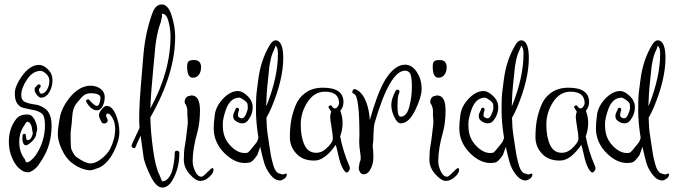

<svg xmlns="http://www.w3.org/2000/svg" viewBox="-20 -750 3042 867"><path d="M81 -120 82 -138Q82 -143 86 -145Q90 -147 93.5 -145Q97 -143 97 -138Q97 -116 107 -117Q119 -119 126 -139Q128 -145 128 -150L125 -164Q125 -176 119 -188Q113 -200 103 -200Q98 -200 90 -184Q67 -153 67 -108Q67 -63 92 -31Q93 -30 94 -26Q96 -17 101 -17Q117 -17 142 -50Q183 -112 183 -184Q183 -215 175.5 -229Q168 -243 141 -251Q134 -253 110 -257.5Q86 -262 76.5 -266Q67 -270 57 -284Q47 -298 47 -329Q47 -360 76 -402Q114 -457 156 -457Q176 -457 196.5 -437Q217 -417 217 -387.5Q217 -358 202.5 -333.5Q188 -309 166 -309Q156 -309 146.5 -321.5Q137 -334 136.5 -341.5Q136 -349 137.5 -352.5Q139 -356 143.5 -360Q148 -364 150.5 -367Q153 -370 157.5 -369Q162 -368 163.5 -364.5Q165 -361 162 -357L164 -358Q156 -350 156 -344.5Q156 -339 159 -333Q162 -327 166 -327Q182 -327 192.5 -345.5Q203 -364 203 -384Q203 -404 188 -417Q173 -430 164 -430Q128 -430 102 -391Q76 -352 76 -321Q76 -297 94 -289Q108 -283 126 -280Q144 -277 150 -276Q185 -265 199 -243Q213 -221 213 -184Q213 -97 171 -31Q152 -1 148 3Q123 28 106.5 28Q90 28 75.5 17.5Q61 7 54 -3Q20 -50 20 -110Q20 -170 52 -211Q67 -233 103 -233Q104 -233 105 -233Q124 -233 136 -210Q148 -187 148 -164L144 -150Q144 -130 125 -112Q106 -94 97 -94Q84 -94 81 -120Z M461 -272Q486 -272 502.5 -233Q519 -194 519 -154Q519 -114 493 -63.5Q467 -13 430 6Q398 19 387 19Q346 17 304 -15Q277 -36 259 -75.5Q241 -115 241 -143Q241 -171 250.5 -220.5Q260 -270 303 -319Q344 -363 389 -363Q416 -363 434.5 -348.5Q453 -334 453 -312Q453 -290 443.5 -271Q434 -252 419 -252Q418 -252 417 -252Q392 -252 370 -289Q367 -293 369.5 -297Q372 -301 376.5 -301.5Q381 -302 384 -298Q388 -292 399.5 -282Q411 -272 418 -272Q430 -272 434 -307Q434 -329 389 -329Q380 -329 374.5 -327Q369 -325 366 -324Q363 -323 359.5 -320Q356 -317 354 -315.5Q352 -314 348.5 -310.5Q345 -307 344 -305Q339 -299 328.5 -287Q318 -275 312.5 -259Q307 -243 305.5 -216.5Q304 -190 301.5 -174Q299 -158 299 -152V-120Q299 -83 303 -74Q307 -65 310 -60Q316 -48 325 -41Q366 -12 388.5 -12Q411 -12 437.5 -32.5Q464 -53 477 -77Q500 -123 500 -166.5Q500 -210 475 -234Q461 -243 459 -228Q459 -225 464 -214.5Q469 -204 463.5 -198Q458 -192 449.5 -192.5Q441 -193 438.5 -198.5Q436 -204 431.5 -213Q427 -222 427 -231Q427 -240 439 -256Q452 -272 461 -272Z M610 -172Q605 -230 616 -363.5Q627 -497 628 -506Q637 -607 669 -693Q683 -730 711 -730Q740 -729 755.5 -678.5Q771 -628 771 -584Q771 -416 659 -220Q660 -157 671 -76Q682 5 700 40Q707 58 708.5 60Q710 62 710.5 64Q711 66 711 67.5Q711 69 712 69Q728 69 740.5 54Q753 39 759 16Q769 -28 769 -60Q769 -66 774 -68.5Q779 -71 784 -68.5Q789 -66 790 -60Q790 11 758 65Q739 97 712.5 97Q686 97 661 47Q636 -3 629 -36Q618 -113 615 -137Q601 -109 592 -86Q590 -81 585 -81Q580 -81 577 -84.5Q574 -88 574 -92.5Q574 -97 610 -172ZM711 -686 712 -676Q710 -670 707.5 -657.5Q705 -645 703 -641Q684 -590 678 -503Q676 -478 671 -428Q661 -325 659 -259L661 -264Q750 -428 750 -587Q750 -618 741 -653Q732 -688 712 -688Q711 -687 711 -686Z M888 -446Q888 -426 878 -412.5Q868 -399 851 -399Q825 -399 825 -449Q825 -467 831.5 -473Q838 -479 856 -479Q888 -479 888 -446ZM944 18Q944 32 924.5 49.5Q905 67 884.5 67Q864 67 837 37Q810 7 810 -29Q810 -65 815 -93.5Q820 -122 822.5 -147Q825 -172 827 -184Q829 -196 827.5 -211.5Q826 -227 826 -232Q826 -237 826 -249.5Q826 -262 820 -276Q810 -286 816 -301.5Q822 -317 838 -317Q839 -317 839 -318V-319Q842 -319 845 -319Q883 -319 883 -252Q883 -198 872 -156Q850 -79 850 -22Q850 0 861.5 24Q873 48 890 48Q897 48 915.5 28.5Q934 9 939 9Q944 9 944 17Z M1244 34 1256 38Q1258 38 1265 36Q1275 31 1275 37Q1275 50 1263 57.5Q1251 65 1246 65Q1221 65 1201 39Q1181 13 1173 -14Q1165 -41 1155 -87Q1143 -52 1142 -50Q1141 -48 1133 -38Q1118 -18 1106.5 -16Q1095 -14 1085 -14Q1041 -14 998 -54Q945 -104 945 -171Q945 -195 950 -232Q955 -269 985 -302Q1019 -339 1055 -339Q1073 -339 1095 -319Q1121 -296 1121 -265Q1121 -234 1101 -208Q1093 -196 1079.5 -193.5Q1066 -191 1051 -199.5Q1036 -208 1034 -217.5Q1032 -227 1033.5 -233Q1035 -239 1039 -246.5Q1043 -254 1044 -259Q1046 -263 1050.5 -263.5Q1055 -264 1057.5 -260.5Q1060 -257 1059 -252Q1053 -237 1055 -225Q1056 -222 1063 -218Q1080 -210 1089.5 -231.5Q1099 -253 1099 -262Q1099 -271 1098 -279Q1097 -287 1082 -298Q1067 -309 1061 -309Q1018 -309 999 -252Q986 -213 986 -191Q986 -169 988 -158Q994 -118 1024 -88.5Q1054 -59 1085 -59Q1091 -59 1096 -60Q1101 -61 1109.5 -71Q1118 -81 1127 -92.5Q1136 -104 1139 -107.5Q1142 -111 1147 -127Q1136 -198 1136 -245.5Q1136 -293 1137 -311Q1138 -329 1141.5 -354Q1145 -379 1146 -389Q1157 -479 1199 -548Q1211 -568 1225 -568Q1226 -568 1227 -568Q1259 -563 1259 -488Q1259 -392 1207 -267Q1198 -245 1183 -218Q1184 -173 1189 -141Q1194 -109 1197 -87.5Q1200 -66 1203 -49.5Q1206 -33 1212 -12Q1223 32 1244 34ZM1186 -279Q1235 -404 1235 -507Q1235 -537 1224 -543Q1223 -543 1223 -542Q1223 -537 1221 -533Q1219 -529 1216 -522Q1213 -515 1209.5 -506.5Q1206 -498 1202 -480Q1198 -462 1196.5 -451Q1195 -440 1193 -416.5Q1191 -393 1187.5 -365Q1184 -337 1182 -271Z M1438 -354Q1531 -354 1531 -289Q1531 -266 1516 -249H1517Q1527 -223 1527 -194Q1527 -165 1516 -134Q1529 -66 1558 1Q1560 5 1560 10.5Q1560 16 1555 22.5Q1550 29 1546 29Q1538 29 1527 8.5Q1516 -12 1508 -48.5Q1500 -85 1496 -96Q1447 -25 1400 -25Q1398 -25 1397 -25Q1347 -25 1318 -56.5Q1289 -88 1289 -130Q1289 -172 1294.5 -204Q1300 -236 1314 -272Q1328 -308 1358 -330Q1390 -354 1438 -354ZM1511 -284Q1511 -336 1447 -336Q1399 -336 1368.5 -289Q1338 -242 1338 -187.5Q1338 -133 1354.5 -96.5Q1371 -60 1408 -60Q1432 -60 1452 -78Q1483 -106 1483 -124Q1483 -142 1477 -176Q1471 -210 1471 -222.5Q1471 -235 1476 -245Q1468 -259 1464.5 -263.5Q1461 -268 1467.5 -272.5Q1474 -277 1479 -271H1478Q1485 -261 1492 -260Q1496 -262 1499 -262Q1511 -274 1511 -284Z M1602 -109 1603 -141Q1603 -317 1579 -326Q1571 -328 1571 -334.5Q1571 -341 1575 -345Q1579 -349 1585 -347Q1603 -341 1619 -318Q1645 -278 1650 -208Q1682 -323 1716 -384Q1760 -458 1810 -458Q1842 -457 1863 -423.5Q1884 -390 1884 -351Q1884 -312 1855 -252.5Q1826 -193 1790 -193Q1774 -193 1760.5 -221.5Q1747 -250 1747 -276.5Q1747 -303 1766 -339Q1769 -345 1774.5 -345Q1780 -345 1783 -340.5Q1786 -336 1780.5 -325Q1775 -314 1775 -268.5Q1775 -223 1789 -223Q1816 -223 1828 -267Q1840 -311 1840 -359.5Q1840 -408 1830 -421Q1822 -431 1809 -431Q1741 -431 1672 -196Q1667 -177 1666.5 -142.5Q1666 -108 1663 -92Q1666 -67 1666 -40Q1666 -13 1656 8Q1643 37 1622 37Q1612 37 1606 27.5Q1600 18 1600 8L1604 -17Q1612 -29 1607 -57Q1602 -89 1602 -109Z M1997 -446Q1997 -426 1987 -412.5Q1977 -399 1960 -399Q1934 -399 1934 -449Q1934 -467 1940.5 -473Q1947 -479 1965 -479Q1997 -479 1997 -446ZM2053 18Q2053 32 2033.5 49.5Q2014 67 1993.5 67Q1973 67 1946 37Q1919 7 1919 -29Q1919 -65 1924 -93.5Q1929 -122 1931.5 -147Q1934 -172 1936 -184Q1938 -196 1936.5 -211.5Q1935 -227 1935 -232Q1935 -237 1935 -249.5Q1935 -262 1929 -276Q1919 -286 1925 -301.5Q1931 -317 1947 -317Q1948 -317 1948 -318V-319Q1951 -319 1954 -319Q1992 -319 1992 -252Q1992 -198 1981 -156Q1959 -79 1959 -22Q1959 0 1970.5 24Q1982 48 1999 48Q2006 48 2024.5 28.5Q2043 9 2048 9Q2053 9 2053 17Z M2353 34 2365 38Q2367 38 2374 36Q2384 31 2384 37Q2384 50 2372 57.5Q2360 65 2355 65Q2330 65 2310 39Q2290 13 2282 -14Q2274 -41 2264 -87Q2252 -52 2251 -50Q2250 -48 2242 -38Q2227 -18 2215.5 -16Q2204 -14 2194 -14Q2150 -14 2107 -54Q2054 -104 2054 -171Q2054 -195 2059 -232Q2064 -269 2094 -302Q2128 -339 2164 -339Q2182 -339 2204 -319Q2230 -296 2230 -265Q2230 -234 2210 -208Q2202 -196 2188.5 -193.5Q2175 -191 2160 -199.5Q2145 -208 2143 -217.5Q2141 -227 2142.5 -233Q2144 -239 2148 -246.5Q2152 -254 2153 -259Q2155 -263 2159.5 -263.5Q2164 -264 2166.5 -260.5Q2169 -257 2168 -252Q2162 -237 2164 -225Q2165 -222 2172 -218Q2189 -210 2198.5 -231.5Q2208 -253 2208 -262Q2208 -271 2207 -279Q2206 -287 2191 -298Q2176 -309 2170 -309Q2127 -309 2108 -252Q2095 -213 2095 -191Q2095 -169 2097 -158Q2103 -118 2133 -88.5Q2163 -59 2194 -59Q2200 -59 2205 -60Q2210 -61 2218.5 -71Q2227 -81 2236 -92.5Q2245 -104 2248 -107.5Q2251 -111 2256 -127Q2245 -198 2245 -245.5Q2245 -293 2246 -311Q2247 -329 2250.5 -354Q2254 -379 2255 -389Q2266 -479 2308 -548Q2320 -568 2334 -568Q2335 -568 2336 -568Q2368 -563 2368 -488Q2368 -392 2316 -267Q2307 -245 2292 -218Q2293 -173 2298 -141Q2303 -109 2306 -87.5Q2309 -66 2312 -49.5Q2315 -33 2321 -12Q2332 32 2353 34ZM2295 -279Q2344 -404 2344 -507Q2344 -537 2333 -543Q2332 -543 2332 -542Q2332 -537 2330 -533Q2328 -529 2325 -522Q2322 -515 2318.5 -506.5Q2315 -498 2311 -480Q2307 -462 2305.5 -451Q2304 -440 2302 -416.5Q2300 -393 2296.5 -365Q2293 -337 2291 -271Z M2547 -354Q2640 -354 2640 -289Q2640 -266 2625 -249H2626Q2636 -223 2636 -194Q2636 -165 2625 -134Q2638 -66 2667 1Q2669 5 2669 10.5Q2669 16 2664 22.5Q2659 29 2655 29Q2647 29 2636 8.5Q2625 -12 2617 -48.5Q2609 -85 2605 -96Q2556 -25 2509 -25Q2507 -25 2506 -25Q2456 -25 2427 -56.5Q2398 -88 2398 -130Q2398 -172 2403.5 -204Q2409 -236 2423 -272Q2437 -308 2467 -330Q2499 -354 2547 -354ZM2620 -284Q2620 -336 2556 -336Q2508 -336 2477.5 -289Q2447 -242 2447 -187.5Q2447 -133 2463.5 -96.5Q2480 -60 2517 -60Q2541 -60 2561 -78Q2592 -106 2592 -124Q2592 -142 2586 -176Q2580 -210 2580 -222.5Q2580 -235 2585 -245Q2577 -259 2573.5 -263.5Q2570 -268 2576.5 -272.5Q2583 -277 2588 -271H2587Q2594 -261 2601 -260Q2605 -262 2608 -262Q2620 -274 2620 -284Z M2970 34 2982 38Q2984 38 2991 36Q3001 31 3001 37Q3001 50 2989 57.5Q2977 65 2972 65Q2947 65 2927 39Q2907 13 2899 -14Q2891 -41 2881 -87Q2869 -52 2868 -50Q2867 -48 2859 -38Q2844 -18 2832.5 -16Q2821 -14 2811 -14Q2767 -14 2724 -54Q2671 -104 2671 -171Q2671 -195 2676 -232Q2681 -269 2711 -302Q2745 -339 2781 -339Q2799 -339 2821 -319Q2847 -296 2847 -265Q2847 -234 2827 -208Q2819 -196 2805.5 -193.5Q2792 -191 2777 -199.5Q2762 -208 2760 -217.5Q2758 -227 2759.5 -233Q2761 -239 2765 -246.5Q2769 -254 2770 -259Q2772 -263 2776.5 -263.5Q2781 -264 2783.5 -260.5Q2786 -257 2785 -252Q2779 -237 2781 -225Q2782 -222 2789 -218Q2806 -210 2815.5 -231.5Q2825 -253 2825 -262Q2825 -271 2824 -279Q2823 -287 2808 -298Q2793 -309 2787 -309Q2744 -309 2725 -252Q2712 -213 2712 -191Q2712 -169 2714 -158Q2720 -118 2750 -88.5Q2780 -59 2811 -59Q2817 -59 2822 -60Q2827 -61 2835.5 -71Q2844 -81 2853 -92.5Q2862 -104 2865 -107.5Q2868 -111 2873 -127Q2862 -198 2862 -245.5Q2862 -293 2863 -311Q2864 -329 2867.5 -354Q2871 -379 2872 -389Q2883 -479 2925 -548Q2937 -568 2951 -568Q2952 -568 2953 -568Q2985 -563 2985 -488Q2985 -392 2933 -267Q2924 -245 2909 -218Q2910 -173 2915 -141Q2920 -109 2923 -87.5Q2926 -66 2929 -49.5Q2932 -33 2938 -12Q2949 32 2970 34ZM2912 -279Q2961 -404 2961 -507Q2961 -537 2950 -543Q2949 -543 2949 -542Q2949 -537 2947 -533Q2945 -529 2942 -522Q2939 -515 2935.5 -506.5Q2932 -498 2928 -480Q2924 -462 2922.5 -451Q2921 -440 2919 -416.5Q2917 -393 2913.5 -365Q2910 -337 2908 -271Z"/></svg>

Font: Ruge Boogie
Style: Regular
Weight: 400
Version: Version 1.003